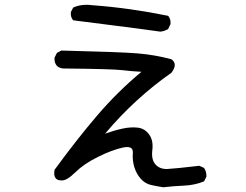

<svg xmlns="http://www.w3.org/2000/svg" viewBox="-20 -727 1040 813"><path d="M671 66Q646 62 620.5 56.5Q595 51 576.5 30.5Q558 10 549 -18.5Q540 -47 542.5 -79.5Q545 -112 499.5 -102Q454 -92 394.5 -62.5Q335 -33 298.5 3Q262 39 240 37Q203 37 211 -8Q306 -138 392 -238.5Q478 -339 579 -423Q538 -425 497 -430Q456 -435 248 -437Q232 -438 221 -448Q209 -462 211 -483L221 -503L240 -513Q487 -507 561.5 -501Q636 -495 706 -476Q734 -456 706 -419Q630 -366 559.5 -301.5Q489 -237 425 -161Q464 -175 499 -182.5Q534 -190 563.5 -186.5Q593 -183 611.5 -157.5Q630 -132 625 -91.5Q620 -51 638.5 -30.5Q657 -10 689 -11.5Q721 -13 824 -25L844 -16Q855 0 854 21L844 41Q805 57 759.5 59Q714 61 671 66ZM659 -593Q567 -606 474.5 -617.5Q382 -629 290 -641Q278 -654 280 -676L290 -695Q325 -711 370 -705Q452 -699 533 -687.5Q614 -676 692 -660Q704 -646 702 -625L692 -604Q677 -595 659 -593Z"/></svg>

Font: Kosefont JP
Style: Regular
Weight: 400
Designer: Nozomi Seto 瀬戸のぞみ
Version: Version 3.00;June 19, 2020